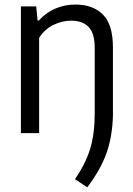

<svg xmlns="http://www.w3.org/2000/svg" viewBox="-20 -570 568 822"><path d="M301 197Q347 130 366.2 66.5Q385.5 3 385.5 -84.5V-365Q385.5 -428 359.2 -454.8Q333 -481.5 284 -481.5Q246.5 -481.5 209 -463.5Q171.5 -445.5 147.5 -408V0H69.5V-542.5H135L141 -482H146Q176.5 -516 216.8 -533.2Q257 -550.5 303 -550.5Q378 -550.5 420.8 -507.5Q463.5 -464.5 463.5 -367.5V-75Q461 15 436 85.5Q411 156 353.5 232Z"/></svg>

Font: Encode Sans Semi Condensed
Style: Regular
Weight: 400
Width: 4
Designer: Multiple Designers
Foundry: Impallari Type
Version: Version 2.000